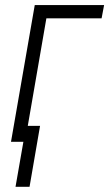

<svg xmlns="http://www.w3.org/2000/svg" viewBox="-20 -548 422 742"><path d="M382.3 -528.3 372.6 -477.1H159.2L76.7 0H22.5L114.3 -528.3ZM134.8 -61.5 94.2 173.8H40L81.1 -61.5Z"/></svg>

Font: Roboto Condensed Light
Style: Italic
Weight: 300
Italic angle: -12°
Designer: Christian Robertson
Foundry: Google
Version: Version 3.0; 2020